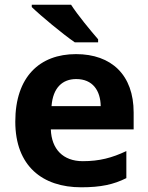

<svg xmlns="http://www.w3.org/2000/svg" viewBox="-20 -879 631 816"><path d="M282 -859H115V-849C153 -812 247 -734 298 -699H397V-712C365 -749 311 -814 282 -859ZM303 -649C149 -649 45 -553 45 -362C45 -173 161 -83 325 -83C409 -83 463 -95 517 -122V-237C456 -208 402 -194 332 -194C248 -194 199 -245 196 -329H548V-401C548 -560 454 -649 303 -649ZM304 -543C374 -543 407 -494 408 -428H199C205 -507 246 -543 304 -543Z"/></svg>

Font: Noto Sans Telugu UI
Style: Bold
Weight: 700
Designer: Jelle Bosma - Monotype Design Team
Foundry: Monotype Imaging Inc.
Version: Version 2.005